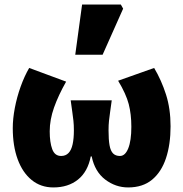

<svg xmlns="http://www.w3.org/2000/svg" viewBox="-20 -810 804 842"><path d="M214 12Q159 12 119 -20.5Q79 -53 57.5 -111.5Q36 -170 36 -248Q36 -289 45 -336.5Q54 -384 70.5 -430Q87 -476 108 -512L270 -452Q236 -392 217 -338.5Q198 -285 198 -234Q198 -186 209 -156Q220 -126 248 -126Q268 -126 280.5 -139Q293 -152 298.5 -177.5Q304 -203 304 -238Q304 -262 302 -280.5Q300 -299 297 -319.5Q294 -340 290 -370H470Q466 -340 463 -319.5Q460 -299 458 -280.5Q456 -262 456 -238Q456 -197 460.5 -172.5Q465 -148 476 -137Q487 -126 506 -126Q529 -126 542.5 -159.5Q556 -193 556 -254Q556 -309 544.5 -353.5Q533 -398 498 -456L656 -512Q688 -458 708 -395.5Q728 -333 728 -256Q728 -177 708 -116.5Q688 -56 647 -22Q606 12 542 12Q487 12 441.5 -22.5Q396 -57 382 -124H378Q365 -57 322 -22.5Q279 12 214 12ZM310 -570 340 -790H510L520 -772L430 -570Z"/></svg>

Font: Source Sans 3 Black
Style: Regular
Weight: 900
Designer: Paul D. Hunt
Foundry: Adobe
Version: Version 3.046;hotconv 1.0.118;makeotfexe 2.5.65603